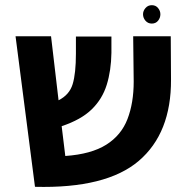

<svg xmlns="http://www.w3.org/2000/svg" viewBox="-20 -711 718 741"><path d="M115 10 40 -571H177L206 -324Q248 -345 260.5 -386.5Q273 -428 273 -504V-570H410V-507Q409 -439 392 -384Q375 -329 334 -289Q293 -249 218 -224L232 -109Q332 -116 390 -152.5Q448 -189 472 -251.5Q496 -314 496 -396L494 -571H639L640 -404Q641 -197 515.5 -90Q390 17 115 10ZM566 -691Q581 -691 590 -680Q599 -669 599 -656Q599 -642 590 -631Q581 -620 566 -620Q551 -620 541.5 -631Q532 -642 532 -656Q532 -669 541.5 -680Q551 -691 566 -691Z"/></svg>

Font: Assistant
Style: Bold
Weight: 700
Designer: Hebrew By Ben Nathan, Latin by Paul Hunt
Version: Version 3.000